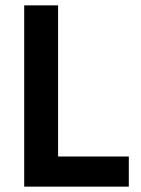

<svg xmlns="http://www.w3.org/2000/svg" viewBox="-20 -694 524 714"><path d="M196 -112H459V0H70V-674H196Z"/></svg>

Font: Hind Semibold
Style: Regular
Weight: 600
Designer: Manushi Parikh, Satya Rajpurohit
Foundry: Indian Type Foundry
Version: Version 1.201;PS 1.0;hotconv 1.0.78;makeotf.lib2.5.61930; tt